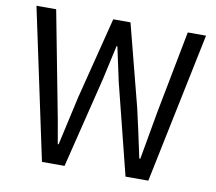

<svg xmlns="http://www.w3.org/2000/svg" viewBox="-80 -827 1038 921"><g transform="rotate(10 439.0 -366.5)"><path d="M25 -733H121L220 -216L241 -97H245Q262 -176 298 -334L399 -733H483L586 -334Q607 -244 638 -97H643L685 -334L762 -733H851L699 0H588L477 -442L441 -609H437L400 -442L291 0H181Z"/></g></svg>

Font: KaiGen Gothic CN Regular
Style: Regular
Weight: 400
Designer: Ryoko NISHIZUKA  (kana & ideographs); Paul D. Hunt (Latin, Greek & Cyrillic); Wenlong ZHANG  (bopomofo); Sandoll Communi
Foundry: Adobe Systems Incorporated
Version: Version 1.002.20150501